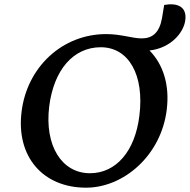

<svg xmlns="http://www.w3.org/2000/svg" viewBox="-20 -859 880 890"><path d="M839 -766C847 -829 801 -847 741 -836L731 -775C719 -708 687 -681 637 -681C593 -681 542 -701 472 -701C269 -701 105 -548 80 -341C54 -134 178 11 379 11C552 11 727 -137 753 -351C767 -466 736 -561 673 -625C772 -636 832 -708 839 -766ZM208 -365C229 -535 320 -640 447 -640C577 -640 650 -511 626 -322C606 -158 518 -56 397 -56C266 -56 186 -184 208 -365Z"/></svg>

Font: TPK Tissa Web Medium
Style: Italic
Weight: 500
Italic angle: -7°
Designer: Jacques Le Bailly, Suppakit Chalermlarp | Katatrad Co.,Ltd.
Foundry: Jacques Le Bailly, Cadson Demak Co.,Ltd.
Version: Version 5.000;Glyphs 3.1.2 (3151)